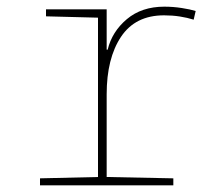

<svg xmlns="http://www.w3.org/2000/svg" viewBox="-20 -556 640 576"><path d="M100 0V-21L274 -25V-503L118 -507V-528H300V-407H303Q316 -461 360.5 -498.5Q405 -536 473 -536Q499 -536 525 -532Q551 -528 567 -523L561 -497Q542 -503 519.5 -506.5Q497 -510 472 -510Q386 -510 343 -445.5Q300 -381 300 -273V-25L500 -21V0Z"/></svg>

Font: Noto Sans Mono Thin
Style: Regular
Weight: 100
Designer: Monotype Design Team
Foundry: Monotype Imaging Inc.
Version: Version 2.014